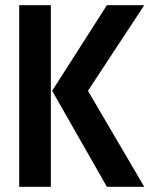

<svg xmlns="http://www.w3.org/2000/svg" viewBox="-20 -720 576 740"><path d="M392 0 181 -370 392 -700H536L319 -370L536 0ZM54 0V-700H176V0Z"/></svg>

Font: Cabin Condensed
Style: Bold
Weight: 700
Width: 3
Designer: Pablo Impallari
Foundry: Pablo Impallari. http://www.impallari.com Igino Marini. http://www.ikern.com
Version: Version 3.001; ttfautohint (v1.8.3)